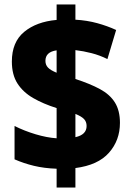

<svg xmlns="http://www.w3.org/2000/svg" viewBox="-20 -780 587 858"><path d="M233 -26Q177 -28 131.5 -39Q86 -50 45 -68V-217Q89 -195 139 -180Q189 -165 233 -162V-297Q173 -316 128 -342Q83 -368 58 -407Q33 -446 33 -505Q33 -592 88 -637.5Q143 -683 233 -691V-760H317V-692Q369 -689 414.5 -676.5Q460 -664 499 -646L460 -516Q426 -533 389 -542.5Q352 -552 317 -556V-427Q382 -406 426.5 -382Q471 -358 493.5 -322Q516 -286 516 -231Q516 -153 467 -97.5Q418 -42 317 -29V58H233ZM233 -555Q183 -548 183 -508Q183 -490 194.5 -478Q206 -466 233 -455ZM317 -167Q367 -178 367 -217Q367 -236 355.5 -248Q344 -260 317 -271Z"/></svg>

Font: Noto Sans Gurmukhi SemiCondensed Black
Style: Regular
Weight: 900
Width: 4
Designer: Jelle Bosma - Monotype Design Team
Foundry: Monotype Imaging Inc.
Version: Version 2.004; ttfautohint (v1.8.4.7-5d5b)